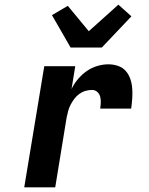

<svg xmlns="http://www.w3.org/2000/svg" viewBox="-20 -804 640 824"><path d="M84 0 170 -520H303L287 -422Q298 -445 315 -465Q332 -485 353 -499.5Q374 -514 398 -521Q422 -528 445 -528Q467 -528 487 -521Q507 -514 520 -499Q533 -484 539.5 -464.5Q546 -445 547.5 -424Q549 -403 547.5 -381.5Q546 -360 543 -338H410Q412 -351 412.5 -364Q413 -377 410 -389Q407 -401 397.5 -409.5Q388 -418 375 -418Q361 -418 347 -414Q333 -410 320.5 -401Q308 -392 299 -380Q290 -368 283 -354.5Q276 -341 272.5 -327.5Q269 -314 266 -300L217 0ZM283 -600 203 -739 271 -779 361 -670 488 -784 544 -734 417 -600Z"/></svg>

Font: Iosevka XBd Ex Obl
Style: Regular
Weight: 800
Width: 7
Italic angle: -9°
Monospace: yes
Designer: Belleve Invis
Foundry: Belleve Invis
Version: Version 32.5.0; ttfautohint (v1.8.4)